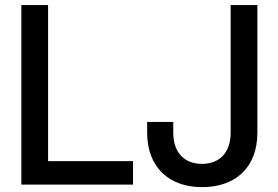

<svg xmlns="http://www.w3.org/2000/svg" viewBox="-20 -748 1126 778"><path d="M798.8 10.3C933.6 10.3 1022.9 -68.8 1022.9 -210.4V-727.5H914.6V-210.9C914.6 -128.4 868.7 -84 798.3 -84C728 -84 682.1 -128.4 682.1 -210.9V-253.9H576.2V-211.4C576.2 -69.3 665.5 10.3 798.8 10.3ZM66.4 -727.5V0H519V-95.2H174.8V-727.5Z"/></svg>

Font: Inteeer Medium
Style: Regular
Weight: 500
Designer: Rasmus Andersson
Foundry: rsms
Version: Version 4.001;Glyphs 3.4 (3402)